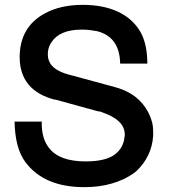

<svg xmlns="http://www.w3.org/2000/svg" viewBox="-20 -749 707 791"><path d="M475 -487Q473 -596 382 -620H383Q368 -623 351.5 -625Q335 -627 317 -627Q226 -627 192 -575Q177 -554 177 -525Q177 -481 221 -458Q240 -447 281 -437L454 -390Q513 -374 550 -339.5Q587 -305 603 -257Q608 -243 609.5 -230Q611 -217 611 -203V-189Q605 -104 542 -44L529 -34Q492 -8 441 7Q390 22 327 22Q161 22 84 -82Q42 -139 40 -248H152Q151 -213 159 -185Q167 -157 184 -137Q227 -84 333 -84Q412 -84 451 -111Q489 -139 493 -185Q494 -187 494 -189V-195Q494 -256 396 -288Q393 -290 388.5 -290Q384 -290 378 -292L207 -339V-338Q62 -375 61 -513Q61 -639 167 -695Q231 -729 320 -729Q406 -729 466.5 -700.5Q527 -672 559 -617Q587 -566 587 -487Z"/></svg>

Font: Ekushey Bangla
Style: Bold
Weight: 700
Designer: Al Mamun Sumon
Foundry: Al Mamun Sumon
Version: Version 1.0